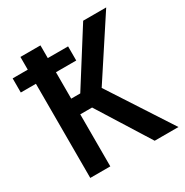

<svg xmlns="http://www.w3.org/2000/svg" viewBox="-167 -844 941 977"><g transform="rotate(-30 303.5 -355.5)"><path d="M272.5 -305.7H203.1V0H85.4V-553.2H-3.4V-636.2H85.4V-710.9H203.1V-636.2H322.3V-553.2H203.1V-397.9H256.3L454.1 -710.9H589.4L364.7 -367.7L603.5 0H463.9Z"/></g></svg>

Font: Roboto Mono
Style: Regular
Weight: 500
Designer: Google
Version: Version 2.000986; 2015; ttfautohint (v1.3)